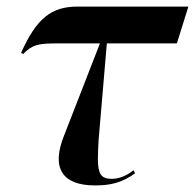

<svg xmlns="http://www.w3.org/2000/svg" viewBox="-20 -556 593 584"><path d="M269 8C318 8 352 -1 391 -29L386 -38C363 -20 341 -12 319 -12C275 -12 275 -42 280 -131L305 -424H518L553 -536H216C136 -536 91 -500 44 -395L51 -392C78 -420 95 -424 155 -424H284L175 -144C135 -45 169 8 269 8Z"/></svg>

Font: Noto Serif Display SemiBold
Style: Italic
Weight: 600
Italic angle: -12°
Designer: Monotype Design Team
Foundry: Monotype Imaging Inc.
Version: Version 2.009